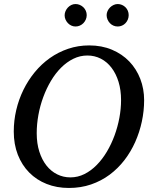

<svg xmlns="http://www.w3.org/2000/svg" viewBox="-20 -911 750 947"><path d="M577.1 -417Q577.1 -466.8 564.7 -507.3Q552.2 -547.9 530 -576.9Q507.8 -606 477.3 -621.6Q446.8 -637.2 411.1 -637.2Q374.5 -637.2 341.8 -621.1Q309.1 -605 281.2 -577.1Q253.4 -549.3 231.2 -512Q209 -474.6 193.4 -432.1Q177.7 -389.6 169.4 -344Q161.1 -298.3 161.1 -253.9Q161.1 -203.1 174.1 -162.8Q187 -122.6 209.2 -94.5Q231.4 -66.4 261.7 -51.3Q292 -36.1 327.1 -36.1Q363.8 -36.1 396.5 -52.5Q429.2 -68.8 457 -97.2Q484.9 -125.5 507.1 -162.8Q529.3 -200.2 544.9 -242.7Q560.5 -285.2 568.8 -329.8Q577.1 -374.5 577.1 -417ZM690.9 -417Q690.9 -364.3 679.7 -311.8Q668.5 -259.3 647 -210.9Q625.5 -162.6 593.8 -121.3Q562 -80.1 520.8 -49.3Q479.5 -18.6 429 -1.2Q378.4 16.1 319.8 16.1Q259.8 16.1 210 -3.7Q160.2 -23.4 124 -60.1Q87.9 -96.7 67.9 -147.9Q47.9 -199.2 47.9 -262.2Q47.9 -315.9 60.1 -368.2Q72.3 -420.4 95.5 -467.8Q118.7 -515.1 151.6 -555.2Q184.6 -595.2 225.8 -624.5Q267.1 -653.8 316.2 -670.4Q365.2 -687 419.9 -687Q481.9 -687 532.2 -665.8Q582.5 -644.5 617.7 -607.9Q652.8 -571.3 671.9 -522Q690.9 -472.7 690.9 -417ZM407.7 -836.4Q407.7 -825.2 403.3 -814.9Q398.9 -804.7 391.4 -796.9Q383.8 -789.1 373.8 -784.7Q363.8 -780.3 352.5 -780.3Q341.8 -780.3 332 -784.7Q322.3 -789.1 314.9 -796.9Q307.6 -804.7 303.2 -814.5Q298.8 -824.2 298.8 -835.4Q298.8 -846.2 303.2 -856.2Q307.6 -866.2 314.9 -874Q322.3 -881.8 332 -886.5Q341.8 -891.1 352.5 -891.1Q363.8 -891.1 373.8 -886.7Q383.8 -882.3 391.4 -875Q398.9 -867.7 403.3 -857.7Q407.7 -847.7 407.7 -836.4ZM614.7 -836.4Q614.7 -825.2 610.6 -814.9Q606.4 -804.7 599.1 -796.9Q591.8 -789.1 581.8 -784.7Q571.8 -780.3 560.5 -780.3Q549.3 -780.3 539.3 -784.7Q529.3 -789.1 522 -796.9Q514.6 -804.7 510.3 -814.9Q505.9 -825.2 505.9 -836.4Q505.9 -846.7 510.5 -856.7Q515.1 -866.7 522.7 -874.3Q530.3 -881.8 540.3 -886.5Q550.3 -891.1 560.5 -891.1Q571.8 -891.1 581.8 -886.7Q591.8 -882.3 599.1 -875Q606.4 -867.7 610.6 -857.7Q614.7 -847.7 614.7 -836.4Z"/></svg>

Font: Charis SIL APac
Style: Italic
Weight: 400
Italic angle: -11°
Foundry: SIL International
Version: Version 5.000